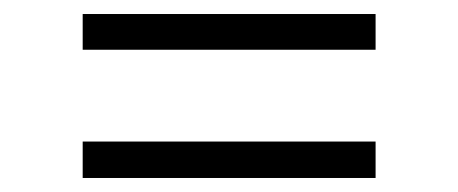

<svg xmlns="http://www.w3.org/2000/svg" viewBox="-20 -463 654 274"><path d="M98 -209V-261H516V-209ZM98 -392V-443H516V-392Z"/></svg>

Font: Intel One Mono Light
Style: Regular
Weight: 300
Monospace: yes
Designer: Fred Shallcrass
Foundry: Frere-Jones Type LLC
Version: Version 1.004